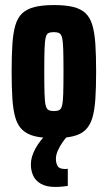

<svg xmlns="http://www.w3.org/2000/svg" viewBox="-20 -538 426 759"><path d="M193 8Q148 8 117.5 0.5Q87 -7 68.5 -24.5Q50 -42 41 -72Q32 -102 29 -147Q26 -192 26 -255Q26 -318 29 -363.5Q32 -409 41 -439Q50 -469 68.5 -486Q87 -503 117.5 -510.5Q148 -518 194 -518Q239 -518 269.5 -510.5Q300 -503 318 -486Q336 -469 345 -439Q354 -409 357 -363.5Q360 -318 360 -255Q360 -192 357 -147Q354 -102 345 -72Q336 -42 318 -24.5Q300 -7 269.5 0.5Q239 8 193 8ZM193 -99Q207 -99 214.5 -103Q222 -107 225.5 -121.5Q229 -136 230 -168Q231 -200 231 -255Q231 -310 230 -342Q229 -374 225.5 -388.5Q222 -403 214 -407Q206 -411 193 -411Q180 -411 172 -407.5Q164 -404 160.5 -389Q157 -374 156 -342Q155 -310 155 -255Q155 -200 156 -168Q157 -136 160.5 -121.5Q164 -107 172 -103Q180 -99 193 -99ZM198 201Q163 201 141.5 188.5Q120 176 111 156Q102 136 102 112Q102 82 120.5 48.5Q139 15 167 -10L247 0Q238 9 227.5 24Q217 39 209 56.5Q201 74 201 90Q201 106 207.5 118Q214 130 237 130Q239 130 241.5 130Q244 130 248 129V197Q239 198 227 199.5Q215 201 198 201Z"/></svg>

Font: Saira ExtraCondensed ExtraBold
Style: Regular
Weight: 800
Width: 2
Designer: Hector Gatti with collaboration of the Omnibus-Type team
Foundry: Omnibus-Type
Version: Version 1.101